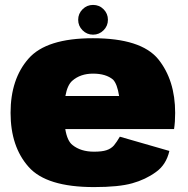

<svg xmlns="http://www.w3.org/2000/svg" viewBox="-20 -755 764 781"><path d="M362.5 6Q463.5 6 518 -9.5Q572 -24.5 614 -55Q656 -84.5 669 -141L467.5 -199Q455 -177.5 443.5 -163.5Q431.5 -150 413 -144Q395 -138 362.5 -138Q308.5 -138 275 -165Q253.5 -181.5 245.5 -230H688Q692.5 -259 692.5 -295.5Q692.5 -429 623.5 -514.5Q553.5 -599.5 358 -599.5Q168.5 -599.5 96 -516.5Q23 -433.5 23 -296Q23 -158.5 96.5 -76Q169 6 362.5 6ZM246 -364.5Q254 -409 274 -426.5Q307 -455.5 358.5 -455.5Q411 -455.5 440 -431Q457 -413 464.5 -364.5ZM358.5 -614Q383.5 -614 401.2 -631.8Q419 -649.5 419 -674.5Q419 -699.5 401.5 -717.2Q384 -735 358.5 -735Q333.5 -735 315.8 -717.2Q298 -699.5 298 -674.5Q298 -649.5 315.8 -631.8Q333.5 -614 358.5 -614Z"/></svg>

Font: Anybody Thin Black
Style: Regular
Weight: 900
Version: Version 1.113;gftools[0.9.25]